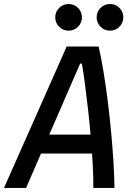

<svg xmlns="http://www.w3.org/2000/svg" viewBox="-43 -922 649 942"><path d="M-23.4 0 284.2 -693.8H440.9Q453.6 -638.7 465.1 -568.6Q476.6 -498.5 486.1 -421.9Q495.6 -345.2 502.7 -268.8Q509.8 -192.4 513.9 -123.3Q518.1 -54.2 518.6 0H415Q415.5 -44.9 412.4 -106Q409.2 -167 403.6 -235.4Q397.9 -303.7 390.4 -372.3Q382.8 -440.9 374.8 -502.4Q366.7 -564 358.9 -609.9H350.1L85 0ZM105 -168.9 125 -261.7H476.6L456.5 -168.9ZM496.6 -771.5Q469.7 -771.5 450.4 -790.8Q431.2 -810.1 431.2 -836.9Q431.2 -864.3 450.4 -883.3Q469.7 -902.3 496.6 -902.3Q523.9 -902.3 543 -883.3Q562 -864.3 562 -836.9Q562 -810.1 543 -790.8Q523.9 -771.5 496.6 -771.5ZM293.5 -771.5Q266.6 -771.5 247.3 -790.8Q228 -810.1 228 -836.9Q228 -864.3 247.3 -883.3Q266.6 -902.3 293.5 -902.3Q320.8 -902.3 339.8 -883.3Q358.9 -864.3 358.9 -836.9Q358.9 -810.1 339.8 -790.8Q320.8 -771.5 293.5 -771.5Z"/></svg>

Font: Cascadia Mono NF
Style: Italic
Weight: 400
Italic angle: -10°
Monospace: yes
Designer: Aaron Bell
Foundry: Saja Typeworks
Version: Version 2404.023